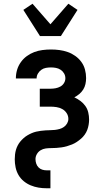

<svg xmlns="http://www.w3.org/2000/svg" viewBox="-20 -793 540 1028"><path d="M194 -600 105 -740 154 -773 250 -663 346 -773 395 -740 306 -600ZM230 215Q208 215 186.5 211.5Q165 208 144.5 199.5Q124 191 107 177Q90 163 79 144Q68 125 63.5 103Q59 81 59 60Q59 47 60.5 34Q62 21 65.5 9Q69 -3 75 -14.5Q81 -26 89 -35.5Q97 -45 106.5 -53.5Q116 -62 127 -68.5Q138 -75 149.5 -80Q161 -85 173.5 -88Q186 -91 198.5 -92.5Q211 -94 224 -95Q237 -96 249.5 -96Q262 -96 274.5 -97.5Q287 -99 299.5 -102.5Q312 -106 322.5 -113.5Q333 -121 339.5 -132.5Q346 -144 346 -156Q346 -173 337 -187Q328 -201 313.5 -209Q299 -217 282.5 -219.5Q266 -222 250 -222H193V-318H250Q264 -318 277.5 -320.5Q291 -323 303 -329.5Q315 -336 322.5 -348Q330 -360 330 -374Q330 -388 323 -400Q316 -412 304.5 -419.5Q293 -427 279.5 -429.5Q266 -432 253 -432Q239 -432 225.5 -429.5Q212 -427 201 -419Q190 -411 183 -399Q176 -387 176 -373H65V-374Q65 -397 71.5 -419Q78 -441 91.5 -460Q105 -479 123.5 -492.5Q142 -506 163 -514Q184 -522 207 -525Q230 -528 253 -528Q276 -528 298.5 -525Q321 -522 342.5 -514.5Q364 -507 383 -493.5Q402 -480 415.5 -461.5Q429 -443 435 -420.5Q441 -398 441 -375Q441 -359 437.5 -343Q434 -327 425.5 -313.5Q417 -300 404.5 -289.5Q392 -279 378 -272Q395 -264 410.5 -252.5Q426 -241 437 -225.5Q448 -210 452.5 -191Q457 -172 457 -153Q457 -139 454.5 -124.5Q452 -110 447 -97Q442 -84 433.5 -72Q425 -60 414 -50.5Q403 -41 391 -33Q379 -25 365.5 -19.5Q352 -14 338 -10Q324 -6 310 -4Q296 -2 281.5 -1Q267 0 252.5 0Q238 0 224 2Q210 4 197.5 11.5Q185 19 177.5 32Q170 45 170 59Q170 71 174 83Q178 95 186.5 103.5Q195 112 206.5 115.5Q218 119 230 119H250V215Z"/></svg>

Font: Iosevka SS18
Style: Bold
Weight: 700
Monospace: yes
Designer: Belleve Invis
Foundry: Belleve Invis
Version: Version 25.1.1; ttfautohint (v1.8.4)